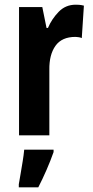

<svg xmlns="http://www.w3.org/2000/svg" viewBox="-20 -642 394 817"><path d="M302 -622Q308 -622 316.5 -621.5Q325 -621 337 -618L328 -480Q322 -483 312.5 -484Q303 -485 301 -485Q243 -485 216 -447Q189 -409 190 -345V-66H61V-612H160L178 -523H184Q200 -561 229.5 -591.5Q259 -622 302 -622ZM208 5Q195 42 178 81Q161 120 143 155H60V142Q63 125 67.5 98.5Q72 72 76.5 44.5Q81 17 83 -5H208Z"/></svg>

Font: Noto Sans Malayalam UI ExtraCondensed
Style: Bold
Weight: 700
Width: 2
Designer: Jelle Bosma - Monotype Design Team
Foundry: Monotype Imaging Inc.
Version: Version 2.104; ttfautohint (v1.8.4.7-5d5b)